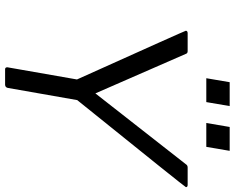

<svg xmlns="http://www.w3.org/2000/svg" viewBox="-106 -838 943 772"><g transform="rotate(90 366.0 -451.5)"><path d="M321 0H258Q250 0 250 -9L299 -289Q103 -724 103 -727Q104 -734 113 -734H185Q194 -734 196 -727L355 -363L640 -727Q644 -734 653 -734H723Q732 -734 732 -727Q732 -724 382 -290L333 -11Q331 -1 321 0ZM570 -809H474L490 -903H586ZM390 -809H294L310 -903H406Z"/></g></svg>

Font: YamahaIndonesia935. App
Style: Italic
Weight: 400
Italic angle: -10°
Designer: Dalton Maag Ltd
Foundry: Dalton Maag Ltd
Version: Version 1.002; January 01, 2024; Regular/Italic